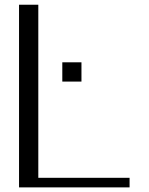

<svg xmlns="http://www.w3.org/2000/svg" viewBox="-20 -812 644 832"><path d="M333 -542V-458.5H250V-542ZM146 -41.5H541.5V0H62.5V-791.5H146Z"/></svg>

Font: Gputeks
Style: Regular
Weight: 500
Version: Version 0.9